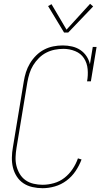

<svg xmlns="http://www.w3.org/2000/svg" viewBox="-20 -982 540 1010"><path d="M204 8Q177 8 150.5 2Q124 -4 103 -18Q82 -32 68 -54Q54 -76 48 -101Q42 -126 42.5 -153.5Q43 -181 48 -208L105 -553Q109 -578 116.5 -602Q124 -626 137.5 -648.5Q151 -671 170 -690Q189 -709 212 -721Q235 -733 260 -738Q285 -743 310 -743Q335 -743 359 -737.5Q383 -732 402.5 -719Q422 -706 435 -686.5Q448 -667 453 -644L468 -735H488L458 -554H438Q444 -586 441 -618.5Q438 -651 421.5 -676Q405 -701 375.5 -713Q346 -725 314 -725Q291 -725 268 -720.5Q245 -716 223.5 -705Q202 -694 184.5 -676.5Q167 -659 154.5 -638.5Q142 -618 135 -595.5Q128 -573 124 -550L67 -205Q63 -181 62 -156.5Q61 -132 66.5 -109.5Q72 -87 84 -67Q96 -47 114.5 -34Q133 -21 156.5 -15.5Q180 -10 204 -10Q233 -10 263.5 -18.5Q294 -27 319 -46.5Q344 -66 362 -93Q380 -120 390 -149L409 -143Q397 -111 377.5 -82Q358 -53 330 -32Q302 -11 269 -1.5Q236 8 204 8ZM339 -811H317L233 -950L251 -960L330 -826L454 -962L470 -948Z"/></svg>

Font: Iosevka Slab Thin
Style: Italic
Weight: 100
Italic angle: -9°
Monospace: yes
Designer: Belleve Invis
Foundry: Belleve Invis
Version: Version 11.1.1; ttfautohint (v1.8.3)